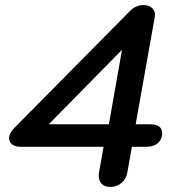

<svg xmlns="http://www.w3.org/2000/svg" viewBox="-20 -730 696 760"><path d="M371 -34Q371 -42 372 -47L390 -149H62Q40 -149 28 -158.5Q16 -168 16 -183Q16 -203 36 -223L498 -690Q507 -699 521 -704.5Q535 -710 548 -710Q570 -710 583 -697Q596 -684 593 -665L517 -238H574Q622 -238 622 -202Q622 -196 621 -193Q617 -171 600.5 -160Q584 -149 559 -149H502L484 -47Q480 -22 461 -6Q442 10 417 10Q395 10 383 -2Q371 -14 371 -34ZM411 -238 463 -533 173 -238Z"/></svg>

Font: Kodchasan SemiBold
Style: Italic
Weight: 600
Italic angle: -10°
Version: Version 1.000; ttfautohint (v1.6)